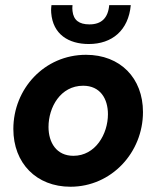

<svg xmlns="http://www.w3.org/2000/svg" viewBox="-20 -717 610 748"><path d="M254.5 10.5C414 10.5 537 -122.5 537 -280.5C537 -413 448.5 -503.5 315 -503.5C153 -503.5 32 -371 32 -214.5C32 -81 122 10.5 254.5 10.5ZM169 -222.5C169 -299 215.5 -383 304 -383C370 -383 400.5 -333 400.5 -272C400.5 -195 352 -110 266 -110C200 -110 169 -161.5 169 -222.5ZM179.5 -667C186 -583 247.5 -545.5 326 -545.5C416.5 -545.5 480.5 -598.5 489.5 -697H405.5C401 -647 375.5 -622 328.5 -622C288 -622 266.5 -638.5 262.5 -674C261.5 -681 261.5 -689 262.5 -697H180.5C178.5 -681 179 -671 179.5 -667Z"/></svg>

Font: HK Grotesk ExtraBold
Style: Italic
Weight: 800
Italic angle: -16°
Designer: Alfredo Marco Pradil
Foundry: Hanken Design Co.
Version: Version 3.001;FEAKit 1.0